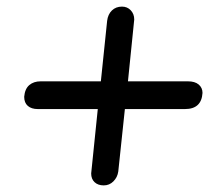

<svg xmlns="http://www.w3.org/2000/svg" viewBox="-20 -561 650 581"><path d="M103 -314.9H285.2L304.2 -498Q306.6 -517.6 318.6 -529.3Q330.6 -541 349.1 -541Q365.2 -541 375.7 -529.8Q386.2 -518.6 386.2 -502L367.2 -314.9H548.8Q569.8 -314.9 581.3 -305.2Q592.8 -295.4 592.8 -279.8Q589.8 -231 540 -231H357.9L337.9 -42Q335.4 -24.4 323.2 -12.2Q311 0 293.9 0Q276.4 0 266.1 -9.8Q255.9 -19.5 255.9 -36.1L275.9 -231H94.2Q75.2 -231 64.2 -240.5Q53.2 -250 53.2 -268.1Q55.2 -292 68.6 -303.5Q82 -314.9 103 -314.9Z"/></svg>

Font: BPreplay
Style: Italic
Weight: 400
Italic angle: -6°
Designer: Magenta/George Triantafyllakos
Foundry: Magenta/George Triantafyllakos
Version: Version 1.00